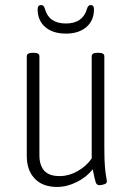

<svg xmlns="http://www.w3.org/2000/svg" viewBox="-20 -733 523 760"><path d="M206 7Q149 7 117.5 -26Q86 -59 86 -116V-510Q86 -524 109 -524H114Q136 -524 136 -510V-119Q136 -79 155 -57.5Q174 -36 216 -36Q252 -36 287 -55.5Q322 -75 343 -106V-510Q343 -524 365 -524H371Q393 -524 393 -510V-149Q393 -98 395.5 -71Q398 -44 400.5 -31.5Q403 -19 403 -14Q403 -7 392.5 -3.5Q382 0 373 0Q363 0 359 -11Q355 -22 347 -63Q323 -32 284 -12.5Q245 7 206 7ZM241 -600Q189 -600 159 -626Q129 -652 129 -696Q129 -713 143 -713Q154 -713 158 -697Q174 -640 241 -640Q307 -640 324 -697Q328 -713 339 -713Q352 -713 352 -696Q352 -652 322 -626Q292 -600 241 -600Z"/></svg>

Font: Asap Condensed ExtraLight
Style: Regular
Weight: 200
Width: 3
Designer: Pablo Cosgaya
Foundry: Omnibus-Type
Version: Version 3.001; ttfautohint (v1.8.4.7-5d5b)